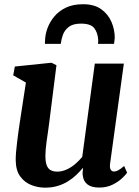

<svg xmlns="http://www.w3.org/2000/svg" viewBox="-20 -856 642 886"><path d="M187.5 10Q156 10 125.2 -1.8Q94.5 -13.5 73.8 -41.2Q53 -69 52.5 -117Q52.5 -134.5 54.2 -155.2Q56 -176 58.8 -199.2Q61.5 -222.5 64.8 -246.2Q68 -270 71.5 -292.5L99.5 -475L41 -508.5L48.5 -549L217.5 -566.5L240.5 -555L207 -289Q204.5 -267.5 201.2 -246Q198 -224.5 195.2 -204.5Q192.5 -184.5 191 -167.5Q189.5 -150.5 189.5 -137Q189.5 -109.5 195.5 -93.5Q201.5 -77.5 213.8 -70.8Q226 -64 244 -64Q266 -64 287.5 -73.8Q309 -83.5 327.2 -99.2Q345.5 -115 359.5 -132L417.5 -562.5H551.5L488 -101Q485.5 -82 490.8 -73.2Q496 -64.5 506 -64.5Q515 -64.5 525 -69.8Q535 -75 553 -90L566.5 -59Q561.5 -51 544.5 -34.5Q527.5 -18 500.2 -4.2Q473 9.5 438 9.5Q401.5 9.5 383 -5.5Q364.5 -20.5 362 -46.5Q361.5 -49 361.2 -52.8Q361 -56.5 361.2 -61Q361.5 -65.5 362.2 -70.2Q363 -75 363.5 -79L361.5 -80Q348 -64 331.2 -48Q314.5 -32 293 -18.8Q271.5 -5.5 245.5 2.2Q219.5 10 187.5 10ZM187.5 -653.5Q187.5 -658 187.5 -662Q187.5 -666 188 -670Q188.5 -696.5 199 -725.5Q209.5 -754.5 230.5 -779.8Q251.5 -805 284.2 -820.8Q317 -836.5 363 -836.5Q415.5 -836.5 447.5 -813.2Q479.5 -790 494.5 -754.5Q509.5 -719 509.5 -682Q509 -675 508 -667.2Q507 -659.5 506 -653.5H432Q433 -658.5 433.2 -663.2Q433.5 -668 433 -673.5Q431 -705 415 -726Q399 -747 353.5 -747Q317 -747 297.5 -732Q278 -717 270.2 -695Q262.5 -673 260.5 -653.5Z"/></svg>

Font: Merriweather 20pt
Style: Bold Italic
Weight: 700
Italic angle: -7.8°
Version: Version 2.101